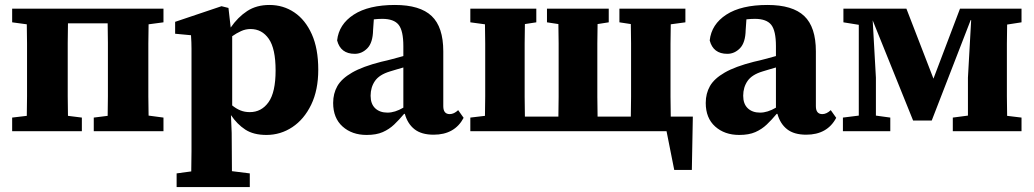

<svg xmlns="http://www.w3.org/2000/svg" viewBox="-20 -529 4167 774"><path d="M29 0V-55L88 -62Q89 -100 89 -140.5Q89 -181 89 -215V-279Q89 -313 89 -353.5Q89 -394 88 -431L29 -439V-494H639V-439L579 -431Q578 -394 578 -353.5Q578 -313 578 -279V-215Q578 -181 578 -140.5Q578 -100 579 -63L639 -55V0H358V-55L414 -62Q415 -100 415 -140.5Q415 -181 415 -215V-279Q415 -314 415 -356Q415 -398 414 -435H254Q253 -398 253 -356Q253 -314 253 -279V-215Q253 -181 253 -140.5Q253 -100 254 -62L310 -55V0Z M990 -412Q970 -412 951.5 -403.5Q933 -395 916 -383V-104Q932 -91 949 -84Q966 -77 987 -77Q1034 -77 1062.5 -117Q1091 -157 1091 -245Q1091 -333 1063.5 -372.5Q1036 -412 990 -412ZM1054 15Q1002 15 969 -6.5Q936 -28 911 -65L914 7Q914 42 914.5 80.5Q915 119 915 161L987 170V225H692V170L751 162Q752 119 752 80Q752 41 752 4V-271Q752 -308 752 -332.5Q752 -357 750 -387L686 -393V-441L873 -504L901 -497L910 -418Q939 -460 976.5 -484.5Q1014 -509 1066 -509Q1122 -509 1166.5 -479Q1211 -449 1237 -391Q1263 -333 1263 -248Q1263 -166 1234.5 -107Q1206 -48 1158.5 -16.5Q1111 15 1054 15Z M1728 14Q1679 14 1651 -8Q1623 -30 1612 -70H1609Q1589 -46 1569 -27Q1549 -8 1523 3.5Q1497 15 1458 15Q1399 15 1361 -19Q1323 -53 1323 -114Q1323 -152 1340 -182Q1357 -212 1399.5 -236.5Q1442 -261 1517 -280Q1540 -285 1562 -291Q1584 -297 1606 -303V-343Q1606 -405 1587 -429Q1568 -453 1521 -453Q1513 -453 1504.5 -452.5Q1496 -452 1487 -451L1484 -408Q1483 -357 1461 -334.5Q1439 -312 1410 -312Q1353 -312 1339 -366Q1346 -431 1406 -470Q1466 -509 1572 -509Q1673 -509 1720 -464.5Q1767 -420 1767 -322V-101Q1767 -69 1793 -69Q1810 -69 1827 -85L1849 -54Q1813 14 1728 14ZM1474 -143Q1474 -110 1492.5 -92.5Q1511 -75 1542 -75Q1572 -75 1606 -95V-257Q1592 -253 1578.5 -249Q1565 -245 1552 -241Q1509 -228 1491.5 -202.5Q1474 -177 1474 -143Z M2477 -439V-494H2743V-439L2684 -431Q2683 -394 2683 -353.5Q2683 -313 2683 -279V-215Q2683 -180 2683 -138.5Q2683 -97 2684 -59H2773L2769 156H2698L2667 0H1876V-55L1935 -62Q1936 -100 1936 -140.5Q1936 -181 1936 -215V-279Q1936 -313 1936 -353.5Q1936 -394 1935 -431L1876 -439V-494H2142V-439L2096 -432Q2095 -395 2095 -354Q2095 -313 2095 -279V-215Q2095 -180 2095 -138.5Q2095 -97 2096 -59H2231Q2232 -97 2232 -138.5Q2232 -180 2232 -215V-279Q2232 -313 2232 -354Q2232 -395 2231 -432L2185 -439V-494H2434V-439L2389 -432Q2388 -395 2388 -354Q2388 -313 2388 -279V-215Q2388 -180 2388 -138.5Q2388 -97 2389 -59H2523Q2524 -97 2524 -138.5Q2524 -180 2524 -215V-279Q2524 -313 2524 -354Q2524 -395 2523 -432Z M3230 14Q3181 14 3153 -8Q3125 -30 3114 -70H3111Q3091 -46 3071 -27Q3051 -8 3025 3.5Q2999 15 2960 15Q2901 15 2863 -19Q2825 -53 2825 -114Q2825 -152 2842 -182Q2859 -212 2901.5 -236.5Q2944 -261 3019 -280Q3042 -285 3064 -291Q3086 -297 3108 -303V-343Q3108 -405 3089 -429Q3070 -453 3023 -453Q3015 -453 3006.5 -452.5Q2998 -452 2989 -451L2986 -408Q2985 -357 2963 -334.5Q2941 -312 2912 -312Q2855 -312 2841 -366Q2848 -431 2908 -470Q2968 -509 3074 -509Q3175 -509 3222 -464.5Q3269 -420 3269 -322V-101Q3269 -69 3295 -69Q3312 -69 3329 -85L3351 -54Q3315 14 3230 14ZM2976 -143Q2976 -110 2994.5 -92.5Q3013 -75 3044 -75Q3074 -75 3108 -95V-257Q3094 -253 3080.5 -249Q3067 -245 3054 -241Q3011 -228 2993.5 -202.5Q2976 -177 2976 -143Z M3378 0V-55L3442 -63V-429L3380 -439V-494H3634L3743 -212L3850 -494H4098V-439L4040 -430Q4039 -393 4039 -352.5Q4039 -312 4039 -278V-215Q4039 -181 4039 -140.5Q4039 -100 4040 -62L4098 -55V0H3821V-55L3882 -63V-216L3895 -448H3893L3736 -43H3661L3498 -447L3511 -216V-63L3569 -55V0Z"/></svg>

Font: Source Serif 4 SmText
Style: Bold
Weight: 700
Designer: Frank Grießhammer
Foundry: Adobe
Version: Version 4.005;hotconv 1.1.0;makeotfexe 2.6.0